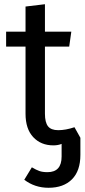

<svg xmlns="http://www.w3.org/2000/svg" viewBox="-20 -677 401 910"><path d="M361 -24V57Q361 133 321 173Q281 213 210 213Q145 213 95 175L131 116Q151 128 166.5 133.5Q182 139 205 139Q272 139 272 65V5Q255 12 233 12Q174 12 137.5 -27Q101 -66 101 -138V-456H9V-527H101V-646L193 -657V-527H318L308 -456H193V-138Q193 -97 207.5 -78.5Q222 -60 256 -60Q291 -60 333 -74Z"/></svg>

Font: FiraGOUPP
Style: Medium
Weight: 400
Designer: bBox Type
Foundry: bBox Type GmbH
Version: Version 1.001